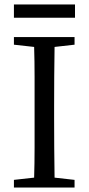

<svg xmlns="http://www.w3.org/2000/svg" viewBox="-20 -835 395 855"><path d="M42 -636V-670H312V-636L223 -626Q222 -563 221.5 -494.5Q221 -426 221 -359V-312Q221 -246 221.5 -177Q222 -108 223 -44L312 -34V0H42V-34L132 -44Q134 -108 134 -176.5Q134 -245 134 -312V-359Q134 -425 134 -493.5Q134 -562 132 -626ZM42 -756V-815H314V-756Z"/></svg>

Font: Source Serif 4 Subhead
Style: Regular
Weight: 400
Designer: Frank Grießhammer
Foundry: Adobe Systems Incorporated
Version: Version 4.004;hotconv 1.0.117;makeotfexe 2.5.65602